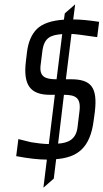

<svg xmlns="http://www.w3.org/2000/svg" viewBox="-20 -729 479 889"><path d="M249 -64 276 -290C329 -290 356 -277 348 -214L339 -140C332 -82 294 -67 249 -64ZM268 -571 242 -362C193 -362 161 -371 168 -427L176 -491C184 -555 214 -567 268 -571ZM414 -173 419 -210C433 -326 401 -362 308 -362H285L311 -572C330 -571 370 -566 430 -557L439 -628C392 -635 352 -639 319 -639L328 -709L280 -667L276 -638C218 -634 177 -620 151 -595C126 -570 111 -535 105 -488L100 -446C86 -333 122 -290 212 -290H234L206 -62C183 -62 144 -67 127 -70C123 -70 68 -85 65 -85L55 -6C113 5 160 10 197 10L181 140L229 98L240 8C337 0 398 -42 414 -173Z"/></svg>

Font: Gamestation Condensed
Style: Italic
Weight: 400
Width: 3
Designer: Jonas Hecksher
Foundry: Jonas Hecksher, Playtypeª, e-types AS
Version: Version 1.003